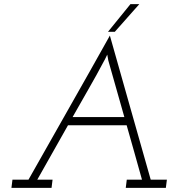

<svg xmlns="http://www.w3.org/2000/svg" viewBox="-20 -903 852 923"><path d="M499 -750H531.8Q565.4 -787.3 590.7 -816.5Q615.9 -845.7 649.6 -883H607Q580 -850 553 -816.5Q526 -783 499 -750ZM39.9 -39.4 35 0H227.8L232.7 -39.4H159.3L306.8 -300.7H588.9Q607.7 -234.9 626 -169.8Q644.3 -104.7 662.5 -39.4H589.5L584.6 0H777.3L782.3 -39.4H704.5Q655.1 -213.6 606.3 -385.4Q557.6 -557.3 508.2 -732Q410.7 -557.3 312.9 -385.4Q215.1 -213.6 117 -39.4ZM329 -340.2Q365.9 -405.7 405.7 -475Q445.6 -544.3 479.4 -608.5Q482 -613.2 484.6 -617.9Q487.2 -622.7 495.6 -640.5L500.6 -612.4L577.8 -340.2Z"/></svg>

Font: Josefin Slab Thin
Style: Italic
Weight: 100
Italic angle: -12°
Designer: Santiago Orozco
Foundry: Typemade
Version: Version 2.000